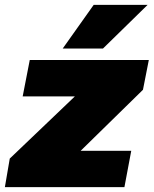

<svg xmlns="http://www.w3.org/2000/svg" viewBox="-44 -767 630 787"><path d="M-24 0 -4 -117 286 -394 317 -372H49L78 -521H566L542 -399L251 -114L226 -149H494L466 0ZM213 -568 340 -747H561L378 -568Z"/></svg>

Font: REM ExtraBold
Style: Italic
Weight: 800
Italic angle: -11°
Designer: Octavio Pardo
Foundry: Ashler Design
Version: Version 1.005;gftools[0.9.28]